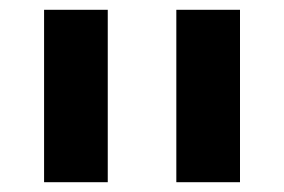

<svg xmlns="http://www.w3.org/2000/svg" viewBox="-20 -628 580 392"><path d="M340 -608H470V-256H340ZM70 -608H200V-256H70Z"/></svg>

Font: IBM Plex Sans Hebrew SemiBold
Style: Regular
Weight: 600
Designer: Mike Abbink, Paul van der Laan, Pieter van Rosmalen, Yanek Iontef
Foundry: Bold Monday
Version: Version 1.2